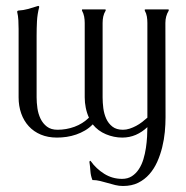

<svg xmlns="http://www.w3.org/2000/svg" viewBox="-20 -451 625 645"><path d="M475.1 -374Q475.1 -384.8 473.4 -395.3Q471.7 -405.8 466.3 -415.5V-418.9Q467.3 -418.9 467.8 -419.2Q468.3 -419.4 469.2 -419.4H543.9Q544.9 -419.4 545.4 -419.2Q545.9 -418.9 546.9 -418.9V-415.5Q541 -405.8 538.3 -395.5Q535.6 -385.3 535.6 -374Q535.6 -293.9 535.9 -215.3Q536.1 -136.7 536.1 -56.6Q536.1 -33.7 533.7 -7.8Q531.2 18.1 524.9 43.7Q518.6 69.3 508.1 92.8Q497.6 116.2 481.7 134.3Q465.8 152.3 444.1 163.1Q422.4 173.8 393.1 173.8Q379.9 173.8 367.2 170.7Q354.5 167.5 341.8 163.8Q329.1 160.2 316.4 157Q303.7 153.8 290.5 153.8Q284.7 139.2 283.7 123.5Q282.7 107.9 280.3 92.3L282.2 89.4H284.2Q302.7 115.7 330.1 132.8Q357.4 149.9 390.1 149.9Q409.2 149.9 423.1 140.9Q437 131.8 446.5 117.2Q456.1 102.5 461.7 84Q467.3 65.4 470.2 45.9Q473.1 26.4 474.1 8.1Q475.1 -10.3 475.1 -23.9Q457.5 -7.3 436.3 2Q415 11.2 390.6 11.2Q362.8 11.2 335.9 0Q309.1 -11.2 291.5 -33.2Q279.8 -21 265.6 -12.7Q251.5 -4.4 235.8 1Q220.2 6.3 203.9 8.8Q187.5 11.2 171.4 11.2Q141.1 11.2 117.2 1.2Q93.3 -8.8 76.7 -26.9Q60.1 -44.9 51.3 -69.8Q42.5 -94.7 42.5 -124V-353.5Q42.5 -368.2 41.7 -382.8Q41 -397.5 37.6 -411.6L38.6 -414.1L41.5 -415.5Q58.6 -416.5 75.4 -421.1Q92.3 -425.8 108.4 -431.2L110.8 -430.2L111.8 -427.7Q105.5 -403.8 104.2 -379.6Q103 -355.5 103 -330.6V-124Q103 -106.4 105.7 -87.4Q108.4 -68.4 116.2 -52.2Q124 -36.1 137.7 -25.6Q151.4 -15.1 173.3 -15.1Q202.6 -15.1 230.2 -25.1Q257.8 -35.2 278.8 -55.7Q271.5 -71.8 268.1 -89.1Q264.6 -106.4 264.6 -124V-374Q264.6 -384.8 262.7 -395.3Q260.7 -405.8 255.4 -415.5V-418.9Q255.9 -418.9 256.3 -419.2Q256.8 -419.4 257.3 -419.4H332.5Q333.5 -419.4 333.7 -419.2Q334 -418.9 335 -418.9V-415.5Q329.1 -405.8 326.9 -395.5Q324.7 -385.3 324.7 -374V-124Q324.7 -106.4 327.1 -87.4Q329.6 -68.4 336.9 -52.2Q344.2 -36.1 357.7 -25.6Q371.1 -15.1 393.1 -15.1Q404.3 -15.1 415.5 -18.8Q426.8 -22.5 437.3 -28.1Q447.8 -33.7 457.3 -41Q466.8 -48.3 475.1 -55.7Z"/></svg>

Font: CAT Linz
Style: Regular
Weight: 400
Designer: Peter Wiegel
Foundry: Peter Wiegel
Version: Version 1.08